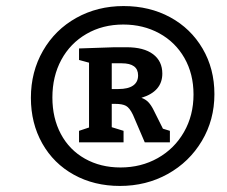

<svg xmlns="http://www.w3.org/2000/svg" viewBox="-20 -772 750 634"><path d="M688 -461Q688 -376 646.5 -306.5Q605 -237 534 -197.5Q463 -158 376 -158Q291 -158 224 -195Q157 -232 119.5 -298.5Q82 -365 82 -449Q82 -535 122 -604.5Q162 -674 232 -713Q302 -752 388 -752Q474 -752 542 -715Q610 -678 649 -611.5Q688 -545 688 -461ZM619 -460Q619 -528 589 -580.5Q559 -633 506 -662Q453 -691 387 -691Q319 -691 265.5 -660Q212 -629 182.5 -574.5Q153 -520 153 -450Q153 -382 181 -329.5Q209 -277 260.5 -248Q312 -219 378 -219Q446 -219 501 -250Q556 -281 587.5 -336Q619 -391 619 -460ZM518 -347 541 -340V-302H458L419 -393Q408 -416 396 -422.5Q384 -429 361 -429H349V-352L388 -340V-302H241V-340L274 -351V-565L241 -574V-612L358 -616H398Q455 -616 485.5 -593Q516 -570 516 -529Q516 -470 447 -449Q461 -444 470 -434.5Q479 -425 487 -409ZM371 -478Q403 -478 419.5 -489.5Q436 -501 436 -523Q436 -563 382 -563H349V-478Z"/></svg>

Font: Bitter Pro
Style: Bold Italic
Weight: 700
Italic angle: -9°
Designer: Sol Matas, and Bitter project Authors
Foundry: Sol Matas
Version: Version 1.010